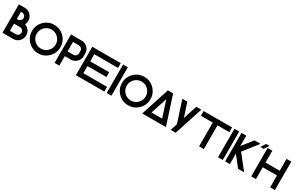

<svg xmlns="http://www.w3.org/2000/svg" viewBox="237 -2438 6322 4113"><g transform="rotate(30 3398.5 -381.0)"><path d="M146.5 -410.2H175.8Q212.4 -410.2 238 -435.8Q263.7 -461.4 263.7 -498Q263.7 -534.7 238 -560.3Q212.4 -585.9 175.8 -585.9H146.5ZM293 -117.2Q329.6 -117.2 355.2 -142.8Q380.9 -168.5 380.9 -205.1Q380.9 -241.7 355.2 -267.3Q329.6 -293 293 -293H146.5V-117.2ZM356.9 -400.4Q401.9 -386.2 438 -350.1Q498 -290 498 -205.1Q498 -120.1 438 -60.1Q377.9 0 293 0H29.3V-703.1H175.8Q260.7 -703.1 320.8 -643.1Q380.9 -583 380.9 -498Q380.9 -444.3 356.9 -400.4Z M908.2 0Q762.7 0 659.7 -103Q556.6 -206.1 556.6 -351.6Q556.6 -497.1 659.7 -600.1Q762.7 -703.1 908.2 -703.1Q1053.7 -703.1 1156.7 -600.1Q1259.8 -497.1 1259.8 -351.6Q1259.8 -206.1 1156.7 -103Q1053.7 0 908.2 0ZM908.2 -117.2Q1005.4 -117.2 1074 -185.8Q1142.6 -254.4 1142.6 -351.6Q1142.6 -448.7 1074 -517.3Q1005.4 -585.9 908.2 -585.9Q811 -585.9 742.4 -517.3Q673.8 -448.7 673.8 -351.6Q673.8 -254.4 742.4 -185.8Q811 -117.2 908.2 -117.2Z M1582 -703.1Q1667 -703.1 1727.1 -643.1Q1787.1 -583 1787.1 -498V-439.5Q1787.1 -354.5 1727.1 -294.4Q1667 -234.4 1582 -234.4H1435.5V0H1318.4V-703.1ZM1669.9 -498Q1669.9 -534.7 1644.3 -560.3Q1618.7 -585.9 1582 -585.9H1435.5V-351.6H1582Q1618.7 -351.6 1644.3 -377.2Q1669.9 -402.8 1669.9 -439.5Z M2548.8 -703.1V-585.9H1962.9V-410.2H2431.6V-293H1962.9V-117.2H2548.8V0H1845.7V-703.1Z M2724.6 0H2607.4V-703.1H2724.6Z M3134.8 0Q2989.3 0 2886.2 -103Q2783.2 -206.1 2783.2 -351.6Q2783.2 -497.1 2886.2 -600.1Q2989.3 -703.1 3134.8 -703.1Q3280.3 -703.1 3383.3 -600.1Q3486.3 -497.1 3486.3 -351.6Q3486.3 -206.1 3383.3 -103Q3280.3 0 3134.8 0ZM3134.8 -117.2Q3231.9 -117.2 3300.5 -185.8Q3369.1 -254.4 3369.1 -351.6Q3369.1 -448.7 3300.5 -517.3Q3231.9 -585.9 3134.8 -585.9Q3037.6 -585.9 2969 -517.3Q2900.4 -448.7 2900.4 -351.6Q2900.4 -254.4 2969 -185.8Q3037.6 -117.2 3134.8 -117.2Z M3910.6 -117.2 3779.3 -522.5 3647.9 -117.2ZM3486.3 0 3714.4 -703.1H3844.2L4072.3 0Z M4306.6 -361.8 4417.5 -703.1H4541.5L4313 0H4189.5L4245.1 -171.4L4186.5 -351.6L4072.3 -703.1H4195.8Z M5302.7 -703.1V-585.9H5009.8V0H4892.6V-585.9H4599.6V-703.1Z M5478.5 0H5361.3V-703.1H5478.5Z M5654.3 -257.3V0H5537.1V-703.1H5654.3V-445.8L5856.9 -703.1H6005.9L5729 -351.6L6005.9 0H5856.9Z M6298.8 -293V0H6181.6V-703.1H6298.8V-410.2H6650.4V-703.1H6767.6V0H6650.4V-293ZM6193.8 -761.7 6117.7 -644.5H6035.2L6111.3 -761.7Z"/></g></svg>

Font: Gerhaus
Style: Regular
Weight: 400
Designer: GGBotNet
Foundry: GGBotNet
Version: 1.01